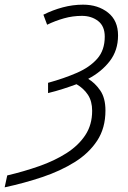

<svg xmlns="http://www.w3.org/2000/svg" viewBox="-92 -563 549 823"><path d="M-61 189Q11 172 76.5 149Q142 126 193 93.5Q244 61 273.5 16.5Q303 -28 303 -88Q303 -129 285 -156.5Q267 -184 236 -202Q209 -192 178 -182Q147 -172 114 -164V-208Q183 -227 238 -251Q293 -275 325 -311.5Q357 -348 357 -406Q357 -451 328.5 -473Q300 -495 259 -495Q220 -495 182.5 -484.5Q145 -474 110 -457L94 -500Q134 -520 177 -531.5Q220 -543 264 -543Q328 -543 371 -509Q414 -475 414 -411Q414 -347 378.5 -301Q343 -255 286 -225Q315 -208 337.5 -175.5Q360 -143 360 -89Q360 -14 324.5 40Q289 94 228 132Q167 170 89.5 196Q12 222 -72 240Z"/></svg>

Font: Noto Sans SemiCondensed Light
Style: Italic
Weight: 300
Width: 4
Italic angle: -12°
Designer: Monotype Design Team
Foundry: Monotype Imaging Inc.
Version: Version 2.013; ttfautohint (v1.8.4.7-5d5b)